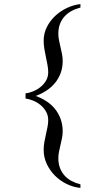

<svg xmlns="http://www.w3.org/2000/svg" viewBox="-20 -715 519 951"><path d="M378.4 215.8Q343.3 212.4 310.3 196.3Q277.3 180.2 252.2 155Q227.1 129.9 211.7 97.2Q196.3 64.5 196.3 27.8Q196.3 8.3 199.7 -11.2Q203.1 -30.8 207.5 -49.6Q211.9 -68.4 215.3 -86.2Q218.8 -104 218.8 -120.1Q218.8 -143.6 208 -162.4Q197.3 -181.2 180.7 -194.8Q164.1 -208.5 144.3 -216.6Q124.5 -224.6 106.4 -227.1V-252.4Q124 -254.4 143.8 -262.5Q163.6 -270.5 180.2 -283.7Q196.8 -296.9 207.8 -315.4Q218.8 -334 218.8 -356.9Q218.8 -374 215.3 -392.8Q211.9 -411.6 207.5 -431.9Q203.1 -452.1 199.7 -472.9Q196.3 -493.7 196.3 -514.2Q196.3 -549.3 211.9 -580.6Q227.5 -611.8 253.2 -636Q278.8 -660.2 311.5 -675.5Q344.2 -690.9 378.4 -694.8V-677.7Q354 -671.4 334 -660.4Q314 -649.4 299.6 -633.5Q285.2 -617.7 277.1 -596.4Q269 -575.2 269 -548.3Q269 -531.2 272.5 -514.4Q275.9 -497.6 279.8 -481Q283.7 -464.4 287.1 -447.5Q290.5 -430.7 290.5 -413.1Q290.5 -380.4 280.5 -353.3Q270.5 -326.2 252.7 -304.4Q234.9 -282.7 210.2 -266.4Q185.5 -250 156.7 -239.7Q186 -229.5 210.7 -213.1Q235.4 -196.8 252.9 -174.8Q270.5 -152.8 280.5 -125Q290.5 -97.2 290.5 -64.5Q290.5 -47.4 287.1 -30.8Q283.7 -14.2 279.8 2.2Q275.9 18.6 272.5 35.2Q269 51.8 269 68.8Q269 95.7 277.1 116.9Q285.2 138.2 299.6 154.3Q314 170.4 334 181.2Q354 191.9 378.4 198.2Z"/></svg>

Font: Doulos SIL Viet
Style: Regular
Weight: 400
Designer: Walt Agee, Victor Gaultney, Peter Martin, Debbi Hosken, Becca Hirsbrunner
Foundry: SIL International
Version: Version 5.000